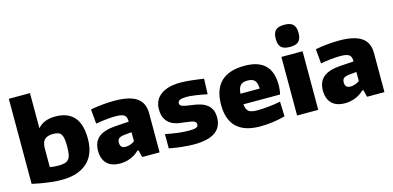

<svg xmlns="http://www.w3.org/2000/svg" viewBox="-74 -1254 3498 1709"><g transform="rotate(-15 1675.5 -399.5)"><path d="M332 11Q307 11 281 10Q255 9 222.5 5Q190 1 149.5 -5.5Q109 -12 55 -24V-808H250V-484Q278 -517 319 -533Q360 -549 413 -549Q527 -549 585 -483Q643 -417 643 -283Q643 -140 561 -65Q479 10 332 11ZM329 -119Q365 -119 387.5 -125.5Q410 -132 423.5 -148.5Q437 -165 442 -194Q447 -223 447 -268Q447 -308 442.5 -334.5Q438 -361 427.5 -376.5Q417 -392 398.5 -398Q380 -404 352 -404Q301 -404 275.5 -379.5Q250 -355 250 -297V-127Q280 -119 329 -119Z M865 5Q785 5 743.5 -37Q702 -79 702 -154Q702 -236 752.5 -278Q803 -320 909 -327L1033 -335Q1033 -357 1028.5 -371.5Q1024 -386 1012.5 -395Q1001 -404 981 -408Q961 -412 928 -412Q890 -412 841 -406.5Q792 -401 749 -393L737 -527Q796 -538 852 -543Q908 -548 957 -548Q1096 -548 1162 -502.5Q1228 -457 1228 -362V0H1068L1051 -66H1041Q1004 -29 958 -12Q912 5 865 5ZM950 -126Q973 -126 996 -134.5Q1019 -143 1033 -155V-238L969 -232Q930 -228 915 -216Q900 -204 900 -176Q900 -126 950 -126Z M1544 11Q1496 11 1434.5 4.5Q1373 -2 1316 -13V-145Q1379 -132 1432.5 -125.5Q1486 -119 1534 -119Q1579 -119 1598 -127Q1617 -135 1617 -154Q1617 -174 1597.5 -183.5Q1578 -193 1531 -198Q1498 -201 1461 -207Q1424 -213 1393 -230Q1362 -247 1341.5 -280.5Q1321 -314 1321 -372Q1321 -457 1385.5 -504.5Q1450 -552 1566 -552Q1589 -552 1612 -550.5Q1635 -549 1660.5 -546.5Q1686 -544 1715.5 -540Q1745 -536 1780 -531L1775 -389Q1717 -401 1668.5 -408Q1620 -415 1586 -415Q1506 -415 1506 -378Q1506 -357 1530 -348.5Q1554 -340 1610 -333Q1654 -328 1689.5 -317.5Q1725 -307 1750.5 -287.5Q1776 -268 1789.5 -239Q1803 -210 1803 -168Q1803 11 1544 11Z M2155 9Q1866 9 1866 -267Q1866 -407 1938.5 -478Q2011 -549 2157 -549Q2407 -549 2407 -308Q2407 -259 2397 -220H2059Q2062 -194 2069 -177.5Q2076 -161 2089 -152Q2102 -143 2122.5 -139.5Q2143 -136 2173 -136Q2196 -136 2223.5 -138Q2251 -140 2279 -143Q2307 -146 2333 -150Q2359 -154 2380 -159L2385 -22Q2335 -8 2274.5 0.5Q2214 9 2155 9ZM2148 -415Q2103 -415 2083 -393.5Q2063 -372 2058 -318H2236Q2234 -371 2214 -393Q2194 -415 2148 -415Z M2593 -606Q2536 -606 2512 -630Q2488 -654 2488 -708Q2488 -762 2512 -786Q2536 -810 2593 -810Q2650 -810 2674 -785Q2698 -760 2698 -708Q2698 -656 2674.5 -631Q2651 -606 2593 -606ZM2495 -540H2690V0H2495Z M2937 5Q2857 5 2815.5 -37Q2774 -79 2774 -154Q2774 -236 2824.5 -278Q2875 -320 2981 -327L3105 -335Q3105 -357 3100.5 -371.5Q3096 -386 3084.5 -395Q3073 -404 3053 -408Q3033 -412 3000 -412Q2962 -412 2913 -406.5Q2864 -401 2821 -393L2809 -527Q2868 -538 2924 -543Q2980 -548 3029 -548Q3168 -548 3234 -502.5Q3300 -457 3300 -362V0H3140L3123 -66H3113Q3076 -29 3030 -12Q2984 5 2937 5ZM3022 -126Q3045 -126 3068 -134.5Q3091 -143 3105 -155V-238L3041 -232Q3002 -228 2987 -216Q2972 -204 2972 -176Q2972 -126 3022 -126Z"/></g></svg>

Font: Encode Sans Normal
Style: ExtraBold
Weight: 800
Designer: Pablo Impallari, Andres Torresi
Foundry: Pablo Impallari, Andres Torresi
Version: Version 1.000; ttfautohint (v1.00) -l 8 -r 50 -G 200 -x 14 -